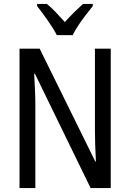

<svg xmlns="http://www.w3.org/2000/svg" viewBox="-20 -963 666 983"><path d="M547 0H444L159 -585H155Q157 -546 159 -505Q161 -464 161 -426V0H80V-714H183L468 -136H471Q469 -174 467.5 -216.5Q466 -259 466 -294V-714H547ZM271 -783Q254 -816 225 -857.5Q196 -899 170 -932V-943H220Q241 -926 265 -901Q289 -876 312 -850Q338 -879 358.5 -899Q379 -919 405 -943H455V-932Q439 -912 419 -886Q399 -860 381 -833Q363 -806 352 -783Z"/></svg>

Font: Noto Sans Lao Condensed
Style: Regular
Weight: 400
Width: 3
Designer: Monotype Design Team
Foundry: Monotype Imaging Inc.
Version: Version 2.003; ttfautohint (v1.8.4.7-5d5b)